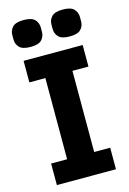

<svg xmlns="http://www.w3.org/2000/svg" viewBox="-135 -977 702 1042"><g transform="rotate(-15 216.0 -456.0)"><path d="M50 0V-121H140V-577H50V-698H382V-577H292V-121H382V0ZM107 -761Q62 -761 44.5 -779.5Q27 -798 27 -824V-849Q27 -875 44.5 -893.5Q62 -912 107 -912Q152 -912 169.5 -893.5Q187 -875 187 -849V-824Q187 -798 169.5 -779.5Q152 -761 107 -761ZM327 -761Q282 -761 264.5 -779.5Q247 -798 247 -824V-849Q247 -875 264.5 -893.5Q282 -912 327 -912Q372 -912 389.5 -893.5Q407 -875 407 -849V-824Q407 -798 389.5 -779.5Q372 -761 327 -761Z"/></g></svg>

Font: IBM Plex Sans Thai
Style: Bold
Weight: 700
Designer: Mike Abbink, Paul van der Laan, Pieter van Rosmalen, Ben Mitchell, Mark Frömberg
Foundry: Bold Monday
Version: Version 1.2